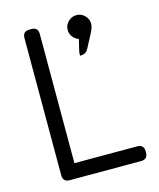

<svg xmlns="http://www.w3.org/2000/svg" viewBox="-109 -800 730 879"><g transform="rotate(-15 256.0 -361.0)"><path d="M310.1 -574.2 319.8 -613.8Q302.7 -619.1 291.7 -633.8Q280.8 -648.4 280.8 -667Q280.8 -689.5 297.4 -705.8Q314 -722.2 336.9 -722.2Q359.4 -722.2 375.7 -705.8Q392.1 -689.5 392.1 -667Q392.1 -651.4 380.9 -628.9L345.2 -561Q334 -538.1 307.1 -538.1Q305.2 -538.1 304.9 -542.2Q304.7 -546.4 305.9 -554.7Q307.1 -563 310.1 -574.2ZM450.2 0H111.8Q80.1 0 80.1 -32.2V-682.1Q80.1 -713.9 111.8 -713.9H121.1Q152.8 -713.9 152.8 -682.1V-69.8H450.2Q481.9 -69.8 481.9 -38.1V-32.2Q481.9 0 450.2 0Z"/></g></svg>

Font: Arcon Rounded-
Style: Regular
Weight: 400
Designer: M. Zarth
Foundry: martin zarth - visuelle & digitale kommunikation
Version: Version 1.110;PS 001.110;hotconv 1.0.70;makeotf.lib2.5.58329